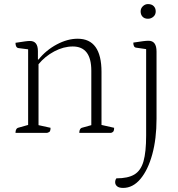

<svg xmlns="http://www.w3.org/2000/svg" viewBox="-20 -652 875 942"><path d="M56 0Q56 -23 72 -26L118 -39V-410L71 -416Q56 -418 56 -442Q88 -447 103 -449Q118 -451 127 -451Q166 -451 166 -401V-360H169Q206 -406 258.5 -434Q311 -462 361 -462Q478 -462 478 -299V-39L540 -25Q540 -13 537 -8Q534 -3 525 0H369Q369 -23 385 -26L428 -38V-305Q428 -424 337 -424Q292 -424 246.5 -400Q201 -376 169 -337V-38L228 -25Q228 -13 225 -8Q222 -3 211 0ZM584 270Q564 270 554.5 262Q545 254 545 242Q545 231 551 223Q608 223 639.5 204Q671 185 684 139.5Q697 94 697 13V-411L649 -418Q634 -419 634 -443Q666 -448 682 -450Q698 -452 709 -452Q748 -452 748 -399V-69Q748 29 727 105.5Q706 182 669 226Q632 270 584 270ZM706 -560Q689 -560 679.5 -570Q670 -580 670 -596Q670 -611 681 -621.5Q692 -632 706 -632Q724 -632 734 -622Q744 -612 744 -596Q744 -580 732.5 -570Q721 -560 706 -560Z"/></svg>

Font: Petrona ExtraLight
Style: Regular
Weight: 200
Designer: Ringo R. Seeber
Foundry: Ringo R. Seeber
Version: Version 2.001; ttfautohint (v1.8.3)